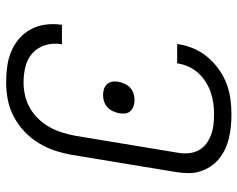

<svg xmlns="http://www.w3.org/2000/svg" viewBox="-96 -688 791 640"><g transform="rotate(90 300.0 -367.5)"><path d="M254 8Q227 8 201 4.5Q175 1 151 -9Q127 -19 108 -35.5Q89 -52 77 -74.5Q65 -97 61.5 -123.5Q58 -150 62 -176Q62 -177 62 -177.5Q62 -178 62 -178H127Q127 -178 127 -177.5Q127 -177 127 -177Q122 -150 129.5 -124Q137 -98 156 -80.5Q175 -63 201 -56.5Q227 -50 254 -50Q276 -50 298 -55Q320 -60 340 -71.5Q360 -83 376.5 -100.5Q393 -118 404 -138Q415 -158 421.5 -179.5Q428 -201 432 -222L489 -567Q492 -585 490 -602.5Q488 -620 480 -634.5Q472 -649 458.5 -659Q445 -669 429 -675Q413 -681 395.5 -683Q378 -685 360 -685Q342 -685 323.5 -682.5Q305 -680 287.5 -674Q270 -668 253 -657.5Q236 -647 223 -632.5Q210 -618 202 -600.5Q194 -583 191 -565Q191 -564 191 -563Q191 -562 191 -562H126Q126 -563 126.5 -564Q127 -565 127 -567Q131 -593 141.5 -617.5Q152 -642 169.5 -663Q187 -684 210 -700.5Q233 -717 258 -726.5Q283 -736 309 -739.5Q335 -743 360 -743Q381 -743 401 -741Q421 -739 440 -734.5Q459 -730 477 -721.5Q495 -713 509.5 -701Q524 -689 534.5 -673Q545 -657 551 -638Q557 -619 556.5 -598.5Q556 -578 553 -558L496 -213Q491 -184 482 -156Q473 -128 457 -101.5Q441 -75 418.5 -53.5Q396 -32 368.5 -17.5Q341 -3 312 2.5Q283 8 254 8ZM297 -315Q286 -315 276.5 -318Q267 -321 260.5 -328Q254 -335 252 -345Q250 -355 252 -366Q254 -376 258.5 -386.5Q263 -397 271.5 -405Q280 -413 291 -416.5Q302 -420 312 -420Q323 -420 332.5 -417Q342 -414 349 -407Q356 -400 357.5 -390Q359 -380 357 -369Q355 -359 350.5 -348.5Q346 -338 337.5 -330Q329 -322 318 -318.5Q307 -315 297 -315Z"/></g></svg>

Font: Iosevka Curly Light Extended
Style: Italic
Weight: 300
Width: 7
Italic angle: -9°
Monospace: yes
Designer: Belleve Invis
Foundry: Belleve Invis
Version: Version 11.1.0; ttfautohint (v1.8.3)